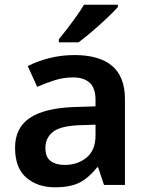

<svg xmlns="http://www.w3.org/2000/svg" viewBox="-20 -786 628 816"><path d="M297 -552Q402 -552 456.5 -506Q511 -460 511 -364V0H422L397 -75H393Q358 -31 319 -10.5Q280 10 213 10Q140 10 92 -31Q44 -72 44 -158Q44 -242 105.5 -284Q167 -326 292 -331L386 -334V-361Q386 -412 361 -434.5Q336 -457 291 -457Q250 -457 212.5 -445Q175 -433 138 -417L98 -505Q138 -526 189.5 -539Q241 -552 297 -552ZM320 -254Q237 -251 205 -225.5Q173 -200 173 -157Q173 -118 195.5 -101.5Q218 -85 255 -85Q310 -85 348 -116.5Q386 -148 386 -210V-256ZM481 -756Q465 -738 434.5 -709Q404 -680 371 -652Q338 -624 314 -606H230V-619Q245 -637 265 -663Q285 -689 304.5 -716.5Q324 -744 337 -766H481Z"/></svg>

Font: Noto Sans Ethiopic SemiBold
Style: Regular
Weight: 600
Designer: Monotype Design Team
Foundry: Monotype Imaging Inc.
Version: Version 2.102; ttfautohint (v1.8.4.7-5d5b)